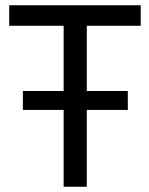

<svg xmlns="http://www.w3.org/2000/svg" viewBox="-20 -710 568 730"><path d="M67 -292V-364H466V-292ZM222 0V-612H15V-690H515V-612H310V0Z"/></svg>

Font: Cairo Medium
Style: Regular
Weight: 500
Designer: Mohamed Gaber, Accademia di Belle Arti di Urbino
Foundry: Kief Type Foundry, Accademia di Belle Arti di Urbino
Version: Version 3.117